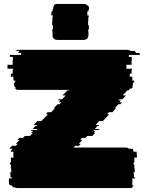

<svg xmlns="http://www.w3.org/2000/svg" viewBox="-20 -952 733 972"><path d="M654 -4Q647 0 639 0H68Q59 0 54 -4H48Q45 -6 42.5 -8.5Q40 -11 38 -14H30L28 -19H26Q26 -21 25.5 -23Q25 -25 25 -27V-49H40V-54H33V-74H30V-79H37V-99H35V-119H31V-129H35V-154H48V-169H47V-171Q47 -175 47.5 -178Q48 -181 49 -184H34Q35 -187 36 -189.5Q37 -192 38 -194H41Q43 -198 44 -199H27Q29 -201 30.5 -203Q32 -205 33 -206L41 -214H60L70 -224H60L79 -244H68L78 -254H96L106 -264H132L146 -279H138L148 -289H136L141 -294H166L170 -299H145L160 -314H165L170 -319H150L169 -339H189L204 -354L223 -374H212L221 -384H239L258 -404H252L271 -424H281L291 -434H278L283 -439H281L286 -444H273L278 -449H294L313 -469H296L306 -479H307L321 -494H327L330 -497H72Q63 -497 54 -504H62Q58 -508 55 -514H53Q51 -520 51 -524V-534H57V-544H48V-564H35V-579H44V-599H47V-604H18V-624H44V-644H45V-664H30V-674H86Q86 -678 88 -684H72Q73 -687 75 -689.5Q77 -692 79 -694H58Q66 -700 75 -700H623Q634 -700 640 -694H662Q666 -690 669 -684H686Q688 -678 688 -674H632V-664H647V-644H646V-624H620V-604H649V-599H646V-579H637V-564H650V-544H659V-534H653V-531Q653 -522 650 -514H653Q652 -511 650.5 -508.5Q649 -506 647 -504H639Q638 -502 634 -498L630 -494H624L611 -479H610L601 -469H618L599 -449H584L579 -444H592L587 -439H589L585 -434H598L589 -424H579L561 -404H567L549 -384H531L522 -374H533L515 -354L501 -339H482L464 -319H483L479 -314H473L460 -299H485L480 -294H456L451 -289H463L454 -279H462L448 -264H422L413 -254H395L386 -244H397L379 -224H389L380 -214H360L352 -205H616Q627 -205 633 -199H650Q653 -197 655 -194H653Q655 -190 657 -184H672V-169H673V-154H660V-129H656V-119H660V-99H662V-79H655V-74H658V-54H665V-49H650V-27Q650 -22 649 -19H651L649 -14H657Q655 -11 652.5 -8.5Q650 -6 647 -4ZM428 -894H422V-874H429V-864H427V-844H426V-824H430V-804H427V-789H428V-773Q428 -770 427 -769Q425 -758 418 -754Q413 -750 405 -750H269Q260 -750 256 -754H255Q248 -758 246 -769V-789H245V-804H248V-824H244V-844H245V-864H247V-874H240V-894H246V-904H249V-909Q249 -917 254 -924H251Q257 -932 269 -932H405Q416 -932 422 -924H426Q431 -917 431 -909V-904H428Z"/></svg>

Font: Rubik Glitch
Style: Regular
Weight: 400
Designer: Hubert and Fischer, NaN
Foundry: Hubert and Fischer, NaN
Version: Version 2.200